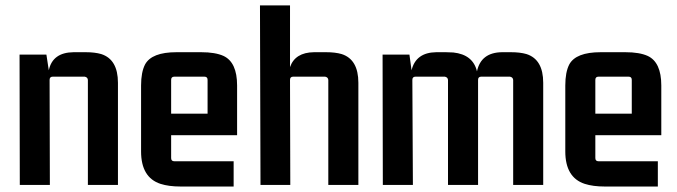

<svg xmlns="http://www.w3.org/2000/svg" viewBox="-20 -679 2485 705"><path d="M250 -487.3Q172.9 -486.3 159.2 -420.9L150.4 -478.5H51.8L52.7 0H163.1L162.1 -385.7Q162.1 -397.5 173.8 -397.5H291Q301.8 -395.5 302.7 -385.7V0H413.1V-375Q413.1 -460.9 351.6 -480.5Q328.1 -487.3 294.9 -487.3Z M837.9 5.9V-86.9H620.1Q608.4 -86.9 608.4 -98.6V-182.6H850.6V-365.2Q850.6 -450.2 800.8 -473.6Q770.5 -487.3 718.8 -487.3H627.9Q537.1 -487.3 512.7 -442.4Q498 -414.1 498 -365.2V-123Q498 -27.3 569.3 -3.9Q599.6 5.9 643.6 5.9ZM608.4 -385.7Q608.4 -397.5 620.1 -397.5H730.5Q742.2 -397.5 742.2 -385.7V-261.7H608.4Z M1132.8 -487.3Q1063.5 -486.3 1044.9 -432.6V-659.2H934.6L936.5 0H1045.9L1044.9 -385.7Q1044.9 -397.5 1056.6 -397.5H1173.8Q1184.6 -395.5 1185.5 -385.7V0H1295.9V-375Q1295.9 -460.9 1234.4 -480.5Q1210.9 -487.3 1177.7 -487.3Z M1582 -487.3Q1506.8 -486.3 1491.2 -420.9L1483.4 -478.5H1384.8L1385.7 0H1496.1L1494.1 -385.7Q1494.1 -397.5 1505.9 -397.5H1613.3Q1624 -395.5 1625 -385.7V0H1735.4V-375V-384.8V-385.7Q1735.4 -397.5 1747.1 -397.5H1852.5Q1863.3 -395.5 1864.3 -385.7V0H1974.6V-375Q1974.6 -460.9 1913.1 -480.5Q1889.6 -487.3 1856.4 -487.3H1823.2Q1746.1 -486.3 1731.4 -417Q1716.8 -478.5 1644.5 -486.3Q1630.9 -487.3 1617.2 -487.3Z M2395.5 5.9V-86.9H2177.7Q2166 -86.9 2166 -98.6V-182.6H2408.2V-365.2Q2408.2 -450.2 2358.4 -473.6Q2328.1 -487.3 2276.4 -487.3H2185.5Q2094.7 -487.3 2070.3 -442.4Q2055.7 -414.1 2055.7 -365.2V-123Q2055.7 -27.3 2127 -3.9Q2157.2 5.9 2201.2 5.9ZM2166 -385.7Q2166 -397.5 2177.7 -397.5H2288.1Q2299.8 -397.5 2299.8 -385.7V-261.7H2166Z"/></svg>

Font: Gemunu Libre
Style: Bold
Weight: 700
Designer: Pushpananda Ekanayake, Sol Matas, Kosala Senevirathne
Foundry: Mooniak
Version: Version 1.001